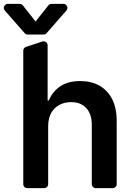

<svg xmlns="http://www.w3.org/2000/svg" viewBox="-54 -971 687 991"><path d="M66.1 -20.6V-709.2Q66.1 -715.9 70 -721.4Q73.9 -726.9 80.3 -729L164.4 -756.7Q167.6 -757.8 171.2 -757.8Q179.7 -757.8 185.7 -751.8Q191.8 -745.7 191.8 -737.2V-452.8H198.2Q217 -498.6 257.5 -525.9Q297.9 -552.6 360.4 -552.6Q417.3 -552.6 459.5 -528.8Q502.1 -504.6 524.9 -459.2Q548.3 -413.4 548.3 -347.3V-20.6Q548.3 -12.1 542.3 -6Q536.2 0 527.3 0H440.3Q431.8 0 425.8 -6Q419.7 -12.1 419.7 -20.6V-327.4Q419.7 -382.5 391.3 -413Q363.3 -443.9 312.5 -443.9Q278.8 -443.9 251.4 -429Q225.1 -414.8 209.5 -386.7Q194.6 -359 194.6 -319.6V-20.6Q194.6 -12.1 188.6 -6Q182.5 0 173.7 0H86.6Q78.1 0 72.1 -6Q66.1 -12.1 66.1 -20.6ZM47.6 -951H-13.5Q-22.4 -951 -28.4 -944.6Q-34.4 -938.2 -34.4 -930Q-34.4 -922.9 -29.1 -916.5L73.5 -799.7Q79.5 -792.6 89.1 -792.6H170.8Q180.4 -792.6 186.4 -799.7L288.7 -916.5Q294 -922.9 294 -930Q294 -938.2 288 -944.6Q282 -951 273.1 -951H212Q201.7 -951 195.7 -943.2L129.6 -860.1L63.9 -943.2Q57.9 -951 47.6 -951Z"/></svg>

Font: DeltaSans SemiBold
Style: Regular
Weight: 600
Designer: Rasmus Andersson
Foundry: rsms
Version: Version 3.012